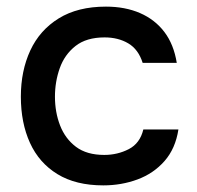

<svg xmlns="http://www.w3.org/2000/svg" viewBox="-20 -554 596 580"><path d="M292 6Q209 6 153.5 -28Q98 -62 70.5 -122.5Q43 -183 43 -262Q43 -340 71.5 -401.5Q100 -463 157.5 -498.5Q215 -534 300 -534Q358 -534 403 -514.5Q448 -495 476.5 -457.5Q505 -420 514 -364H411Q398 -405 367.5 -423Q337 -441 296 -441Q241 -441 208 -415Q175 -389 160.5 -348Q146 -307 146 -262Q146 -215 161.5 -175Q177 -135 209.5 -110.5Q242 -86 295 -86Q335 -86 369 -103.5Q403 -121 413 -163H519Q510 -105 477 -67.5Q444 -30 395.5 -12Q347 6 292 6Z"/></svg>

Font: Onest Medium
Style: Regular
Weight: 500
Designer: Dmitri Voloshin, Andrey Kudryavtsev
Foundry: Dmitri Voloshin, Andrey Kudryavtsev
Version: Version 1.000;gftools[0.9.33]